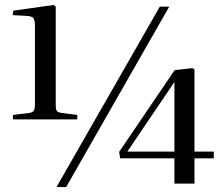

<svg xmlns="http://www.w3.org/2000/svg" viewBox="-20 -741 896 775"><path d="M32 -259V-277L97 -285Q112 -287 116.5 -294.5Q121 -302 121 -319V-637Q121 -658 115.5 -667Q110 -676 84 -677L31 -680L34 -698L197 -721L205 -714V-317Q205 -299 209.5 -293Q214 -287 230 -285L292 -277V-259ZM208 14 625 -714H663L247 14ZM684 0V-102H465L461 -128L685 -458L757 -466L765 -460V-129H843V-102H765V0ZM494 -129H684V-399V-410Z"/></svg>

Font: Literata 60pt
Style: Regular
Weight: 400
Designer: Latin by Veronika Burian and Jose Scaglione. Greek by Irene Vlachou. Cyrillic by Vera Evstafieva.
Foundry: TypeTogether
Version: Version 3.002